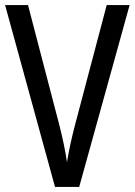

<svg xmlns="http://www.w3.org/2000/svg" viewBox="-20 -734 529 754"><path d="M489 -714H399L274 -241C261 -191 250 -141 243 -97C237 -141 226 -191 214 -239L90 -714H0L196 0H291Z"/></svg>

Font: Noto Sans Georgian Condensed
Style: Regular
Weight: 400
Width: 3
Designer: Monotype Design Team, Akaki Razmadze
Foundry: Google LLC
Version: Version 2.005